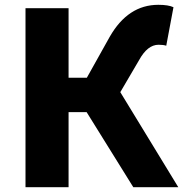

<svg xmlns="http://www.w3.org/2000/svg" viewBox="-20 -778 761 798"><path d="M721 0H534L340 -312H265V0H86V-744H265V-455H341L436 -625Q512 -758 638 -758Q680 -758 701 -748L671 -588Q659 -592 639 -592Q593 -592 558 -528L480 -395Z"/></svg>

Font: Source Han Sans CN Heavy
Style: Bold
Weight: 900
Designer: Ryoko NISHIZUKA (kana & ideographs); Paul D. Hunt (Latin, Greek & Cyrillic); Wenlong ZHANG (bopomofo); Sandoll Communica
Foundry: Adobe Systems Incorporated
Version: Version 1.000;PS 1;hotconv 1.0.78;makeotf.lib2.5.61930